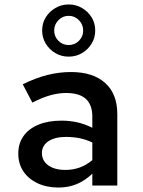

<svg xmlns="http://www.w3.org/2000/svg" viewBox="-20 -832 640 861"><path d="M242 9Q189 9 148 -10.5Q107 -30 84.5 -64Q62 -98 62 -143Q62 -189 85.5 -222Q109 -255 152.5 -273Q196 -291 256 -291Q292 -291 326 -283.5Q360 -276 394 -259V-309Q394 -362 365 -388.5Q336 -415 276 -415Q243 -415 206.5 -405Q170 -395 125 -372L82 -454Q141 -483 193.5 -496Q246 -509 298 -509Q397 -509 451.5 -460Q506 -411 506 -321V0H394V-53Q360 -21 323 -6Q286 9 242 9ZM168 -146Q168 -111 196.5 -90.5Q225 -70 273 -70Q308 -70 338 -81Q368 -92 394 -114V-193Q367 -206 338 -212Q309 -218 276 -218Q226 -218 197 -198.5Q168 -179 168 -146ZM288 -578Q255 -578 228 -594Q201 -610 185 -636.5Q169 -663 169 -695Q169 -728 185 -754Q201 -780 228 -796Q255 -812 288 -812Q321 -812 348 -796Q375 -780 391 -754Q407 -728 407 -695Q407 -663 391 -636.5Q375 -610 348 -594Q321 -578 288 -578ZM288 -630Q315 -630 334 -649Q353 -668 353 -695Q353 -722 334 -741.5Q315 -761 288 -761Q261 -761 242 -741.5Q223 -722 223 -695Q223 -668 242 -649Q261 -630 288 -630Z"/></svg>

Font: Red Hat Mono SemiBold
Style: Regular
Weight: 600
Monospace: yes
Designer: Pentagram, MCKL
Foundry: Pentagram, MCKL
Version: Version 1.023